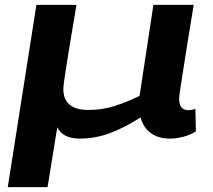

<svg xmlns="http://www.w3.org/2000/svg" viewBox="-20 -561 876 791"><path d="M12 210 130 -541H295Q280 -451 270 -391.5Q260 -332 254.5 -295.5Q249 -259 246 -239.5Q243 -220 242 -210.5Q241 -201 241 -194Q241 -108 345 -108Q400 -108 451 -124Q502 -140 555 -166L612 -541H778Q760 -433 749 -363Q738 -293 731.5 -251.5Q725 -210 722 -190Q719 -170 718.5 -163.5Q718 -157 718 -154Q718 -128 728.5 -117.5Q739 -107 756 -107Q759 -107 767 -108Q775 -109 785 -113L787 -20Q764 -5 735 2.5Q706 10 680 10Q632 10 601 -13Q570 -36 559 -77Q495 -36 434 -13Q373 10 309 10Q272 10 249 -2.5Q226 -15 216 -37L176 210Z"/></svg>

Font: Georama ExtraExtended SemiBold
Style: Italic
Weight: 600
Width: 8
Italic angle: -9°
Designer: Jean-Baptiste Levee
Foundry: Production Type
Version: Version 1.000